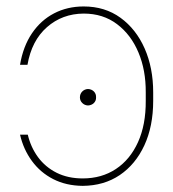

<svg xmlns="http://www.w3.org/2000/svg" viewBox="-20 -573 545 604"><path d="M43 -149.4H67.4Q76.7 -109.9 99.6 -78.6Q122.6 -47.4 158.2 -29.5Q193.8 -11.7 240.2 -11.7Q299.8 -11.7 344.5 -41.3Q389.2 -70.8 414.1 -125.7Q439 -180.7 438.5 -255.9V-282.2Q439 -352.1 415.5 -408Q392.1 -463.9 348.1 -497.1Q304.2 -530.3 243.2 -530.3Q175.8 -529.8 127.7 -487.5Q79.6 -445.3 66.4 -369.1H43Q52.7 -427.2 80.6 -468.3Q108.4 -509.3 150.1 -531Q191.9 -552.7 243.2 -552.7Q310.1 -552.7 359.1 -517.1Q408.2 -481.4 435.1 -420.4Q461.9 -359.4 461.9 -282.2V-255.9Q461.9 -175.8 434.1 -115.7Q406.2 -55.7 356.7 -22.2Q307.1 11.2 240.2 11.7Q188 11.2 147.5 -9.5Q106.9 -30.3 80.3 -66.7Q53.7 -103 43 -149.4ZM256.8 -241.2Q246.1 -241.7 238.8 -249Q231.4 -256.3 231.4 -266.6Q231.4 -277.8 238.8 -285.2Q246.1 -292.5 256.8 -293Q268.1 -292.5 275.4 -285.2Q282.7 -277.8 282.2 -266.6Q282.7 -256.3 275.4 -249Q268.1 -241.7 256.8 -241.2Z"/></svg>

Font: Inter Tight Thin
Style: Regular
Weight: 250
Designer: Rasmus Andersson
Foundry: rsms
Version: Version 3.004